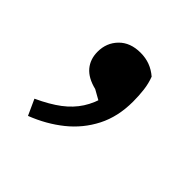

<svg xmlns="http://www.w3.org/2000/svg" viewBox="-99 -235 505 505"><g transform="rotate(45 153.5 17.5)"><path d="M64 181 44 137Q83 119 108 100Q133 81 148.5 57Q164 33 172 1L180 29L139 6Q106 -2 90 -21Q74 -40 74 -68Q74 -101 96 -123.5Q118 -146 156 -146Q175 -146 191 -140Q207 -134 221 -122Q228 -104 230.5 -83.5Q233 -63 233 -41Q233 15 211 58Q189 101 151 131.5Q113 162 64 181Z"/></g></svg>

Font: Source Serif 4 SemiBold
Style: Regular
Weight: 600
Designer: Frank Grießhammer
Foundry: Adobe Systems Incorporated
Version: Version 4.004;hotconv 1.0.116;makeotfexe 2.5.65601